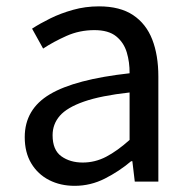

<svg xmlns="http://www.w3.org/2000/svg" viewBox="-20 -577 603 610"><path d="M217.2 13.4Q171.9 13.4 136.1 -4.9Q100.2 -23.2 79.4 -57.9Q58.6 -92.5 58.6 -141.3Q58.6 -230.1 138.5 -277.5Q218.3 -325 391.7 -344.2Q392.1 -379.4 382.8 -410.5Q373.5 -441.7 349.2 -461.5Q324.9 -481.3 280 -481.3Q232.6 -481.3 191.1 -462.8Q149.7 -444.3 117 -422.7L81.9 -486Q107 -502.3 139.8 -518.5Q172.6 -534.7 211.9 -545.7Q251.1 -556.8 294.5 -556.8Q361.2 -556.8 402.8 -529.1Q444.3 -501.4 463.7 -451.5Q483.1 -401.6 483.1 -334V0H408.2L400.5 -64.9H396.7Q358.6 -32.7 313.3 -9.7Q267.9 13.4 217.2 13.4ZM242.8 -60.6Q282 -60.6 317.3 -79Q352.5 -97.4 391.7 -132.4V-283.2Q300.7 -273.1 246.8 -254.3Q193 -235.5 170 -209.1Q147.1 -182.6 147.1 -147.4Q147.1 -100.4 174.9 -80.5Q202.6 -60.6 242.8 -60.6Z"/></svg>

Font: Noto Sans HK Thin
Style: Regular
Weight: 100
Designer: Ryoko NISHIZUKA 西塚涼子 (kana, bopomofo & ideographs); Paul D. Hunt (Latin, Greek & Cyrillic); Sandoll Communications 산돌커뮤니
Foundry: Adobe
Version: Version 2.004-H2;hotconv 1.0.118;makeotfexe 2.5.65603